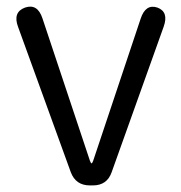

<svg xmlns="http://www.w3.org/2000/svg" viewBox="-20 -563 551 583"><path d="M253 0Q210 0 195 -40L35 -481Q18 -526 56 -540Q94 -553 109 -507L253 -75Q256 -67 258 -67Q260 -67 263 -75L407 -506Q422 -552 458 -540Q493 -527 477 -482L319 -40Q305 0 262 0Z"/></svg>

Font: Resource Han Rounded JP Normal
Style: Regular
Weight: 350
Designer: Cyano Hao (round all glyphs); Ryoko NISHIZUKA 西塚涼子 (kana, bopomofo & ideographs); Paul D. Hunt (Latin, Greek & Cyrillic)
Foundry: Cyano Hao
Version: 0.990